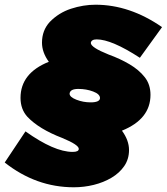

<svg xmlns="http://www.w3.org/2000/svg" viewBox="-59 -708 707 814"><path d="M254 86Q94 86 -39 -19L49 -151Q171 -64 249 -64Q275 -64 275 -77Q275 -94 205 -123Q106 -161 57 -213Q28 -245 28 -293Q28 -398 148 -446Q119 -486 119 -527Q119 -579 152 -615Q190 -654 242 -671Q294 -688 346 -688Q491 -688 628 -593L534 -463Q414 -541 351 -541Q328 -541 326 -526Q326 -507 401 -477Q450.5 -459 490.2 -435.5Q530 -412 554.5 -381Q579 -350 579 -306Q579 -203 458 -154Q488 -113 488 -72Q488 -33.5 467.8 -4Q447.5 25.5 413.8 45.5Q380 65.5 338.5 75.8Q297 86 254 86ZM325 -274Q364 -274 365 -292Q365 -309 336 -320Q307 -331 273 -331Q238 -331 236 -311Q236 -296.5 265 -285.2Q294 -274 325 -274Z"/></svg>

Font: Argentum Sans Black
Style: Italic
Weight: 900
Italic angle: -11°
Designer: Julieta Ulanovsky (font), Cristiano Sobral (main changes and remaster)
Foundry: Julieta Ulanovsky (font), Cristiano Sobral (main changes and remaster)
Version: Version 2.007;June 15, 2022;FontCreator 14.0.0.2814 64-bit; 